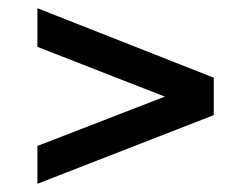

<svg xmlns="http://www.w3.org/2000/svg" viewBox="-20 -580 601 467"><path d="M71 -225V-133L500 -300V-391L71 -560V-466L381 -345Z"/></svg>

Font: United Sans Medium
Style: Regular
Weight: 500
Designer: Pablo Impallari, Rodrigo Fuenzalida (Modified by Dan O. Williams)
Version: Version 1.000;PS 001.000;hotconv 1.0.88;makeotf.lib2.5.64775